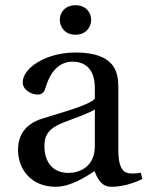

<svg xmlns="http://www.w3.org/2000/svg" viewBox="-20 -703 565 735"><path d="M209 -627C209 -598 230 -570 269 -570C308 -570 329 -598 329 -627C329 -656 308 -683 269 -683C230 -683 209 -656 209 -627ZM49 -130C49 -55 99 12 193 12C251 12 310 -27 342 -48C356 -11 372 12 407 12C444 12 487 1 525 -18L519 -42C505 -39 483 -37 468 -41C450 -45 433 -64 433 -127V-369C433 -427 420 -502 269 -502C156 -502 67 -443 67 -388C67 -356 104 -341 123 -341C144 -341 150 -352 155 -369C177 -443 218 -467 258 -467C297 -467 343 -447 343 -367V-325C318 -299 221 -274 142 -249C70 -227 49 -177 49 -130ZM150 -144C150 -191 172 -215 228 -236C268 -251 321 -270 343 -284V-143C343 -62 281 -41 242 -41C180 -41 150 -85 150 -144Z"/></svg>

Font: Lingua Franca
Style: Regular
Weight: 400
Version: Version 1.19